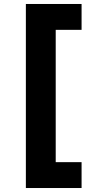

<svg xmlns="http://www.w3.org/2000/svg" viewBox="-20 -765 489 965"><path d="M110 180H390V50H260V-615H390V-745H110Z"/></svg>

Font: Plus Jakarta Sans ExtraBold
Style: Regular
Weight: 800
Designer: Gumpita Rahayu
Foundry: Tokotype
Version: Version 2.004; ttfautohint (v1.8.3)